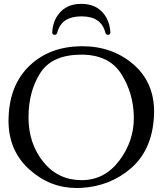

<svg xmlns="http://www.w3.org/2000/svg" viewBox="-20 -942 826 980"><path d="M395 -922.4Q472.2 -922.4 512.7 -867.7Q540 -830.6 543.5 -777.3V-776.4Q543.5 -764.2 530.3 -764.2Q520.5 -764.2 517.1 -777.3Q496.1 -858.4 397 -858.4H394.5Q293.9 -857.9 272.9 -777.3Q269 -764.2 259.8 -764.2Q246.6 -764.2 246.6 -775.9V-777.3Q249.5 -830.6 277.3 -867.7Q317.4 -922.4 395 -922.4ZM394.5 -706.1H399.4Q557.1 -706.1 665.5 -609.4Q766.6 -519 766.6 -371.1Q766.6 -357.9 765.6 -344.2Q755.4 -176.3 649.2 -83.7Q543 8.8 393.6 17.1Q382.3 17.6 371.1 17.6Q235.4 17.6 130.9 -76.2Q23.4 -171.9 23.4 -326.7Q23.4 -335.4 23.9 -344.2Q29.8 -510.7 131.6 -607.4Q233.4 -704.1 394.5 -706.1ZM394.5 -663.1Q244.6 -662.6 185.1 -568.6Q125.5 -474.6 125.5 -342.8Q125.5 -210.4 200.2 -116.9Q274.9 -23.4 394.5 -22.5H397Q513.7 -22.5 588.9 -122.1Q663.1 -220.7 663.1 -339.8V-342.8Q662.1 -464.4 599.6 -563.7Q537.1 -663.1 394.5 -663.1Z"/></svg>

Font: Caudex
Style: Regular
Weight: 400
Version: Version 1.04